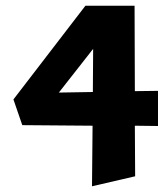

<svg xmlns="http://www.w3.org/2000/svg" viewBox="-20 -451 583 672"><path d="M533 -10 452 -11 453 166 302 201 304 -11 58 -13 27 -103 279 -431H451L452 -132L533 -133ZM305 -129 306 -280 186 -127Z"/></svg>

Font: Ysabeau Heavy
Style: Regular
Weight: 800
Designer: Christian Thalmann (Catharsis Fonts)
Version: Version 0.003